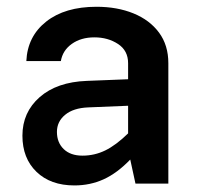

<svg xmlns="http://www.w3.org/2000/svg" viewBox="-20 -548 600 573"><path d="M482.4 -359.4V0H384.3L368.7 -71.8Q329.6 -31.2 289.3 -12.9Q249 5.4 202.1 5.4Q130.9 5.4 88.9 -35.2Q46.9 -75.7 46.9 -143.1Q46.9 -212.9 98.4 -258.1Q149.9 -303.2 238.8 -306.6L362.3 -311.5V-359.4Q362.3 -397 332.3 -416.7Q302.2 -436.5 261.7 -436.5Q221.7 -436.5 194.3 -417Q167 -397.5 161.6 -365.7H58.6Q62 -439.5 117.9 -483.6Q173.8 -527.8 268.1 -527.8Q329.6 -527.8 378.2 -508.1Q426.8 -488.3 454.6 -450.7Q482.4 -413.1 482.4 -359.4ZM149.9 -154.3Q149.9 -122.6 170.2 -103Q190.4 -83.5 226.1 -83.5Q262.2 -83.5 294.2 -99.1Q326.2 -114.7 362.3 -149.9V-232.4L243.2 -227.5Q198.7 -225.6 174.3 -205.3Q149.9 -185.1 149.9 -154.3Z"/></svg>

Font: Estedad-FD SemiBold
Style: Regular
Weight: 600
Designer: Amin Abedi
Version: Version 7.3